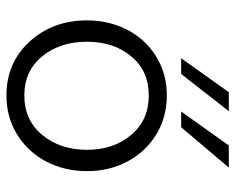

<svg xmlns="http://www.w3.org/2000/svg" viewBox="-88 -642 737 602"><g transform="rotate(90 281.0 -341.5)"><path d="M163.1 -540.5 269.5 -689.9H329.1L212.4 -540.5ZM330.1 -540.5 436.5 -689.9H505.9L379.4 -540.5ZM279.8 7.3Q177.2 7.3 110.8 -65.4Q44.4 -138.2 44.4 -245.1Q44.4 -314.5 74 -371.6Q103.5 -428.7 157.7 -462.2Q211.9 -495.6 279.8 -495.6Q348.1 -495.6 402.6 -462.2Q457 -428.7 487.1 -371.6Q517.1 -314.5 517.1 -245.1Q517.1 -175.3 487.1 -117.7Q457 -60.1 402.6 -26.4Q348.1 7.3 279.8 7.3ZM279.8 -48.8Q357.4 -48.8 403.8 -105.2Q450.2 -161.6 450.2 -245.1Q450.2 -328.1 403.8 -383.5Q357.4 -439 279.8 -439Q202.6 -439 157 -383.8Q111.3 -328.6 111.3 -245.1Q111.3 -161.1 157 -105Q202.6 -48.8 279.8 -48.8Z"/></g></svg>

Font: HK Grotesk Legacy
Style: Regular
Weight: 400
Designer: Alfredo Marco Pradil
Foundry: Hanken Design Co.
Version: Version 2.022;PS 002.022;hotconv 1.0.88;makeotf.lib2.5.64775